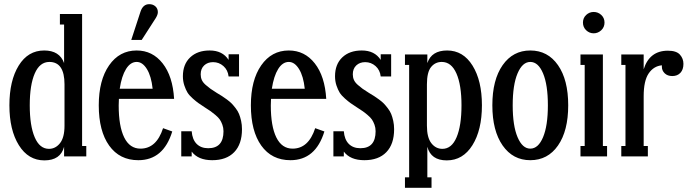

<svg xmlns="http://www.w3.org/2000/svg" viewBox="-20 -747 3292 917"><path d="M191.9 19Q115.2 19 70.1 -53.5Q24.9 -126 24.9 -244.1Q24.9 -361.8 69.3 -433.8Q113.8 -505.9 190.9 -505.9Q264.6 -505.9 286.1 -445.8V-629.9H266.1V-680.2H372.1V-49.8H392.1V0H286.1V-45.9Q269 19 191.9 19ZM213.9 -36.1Q245.1 -36.1 266.6 -63.2Q288.1 -90.3 288.1 -147V-344.2Q288.1 -451.2 215.8 -451.2Q169.9 -451.2 146 -396.2Q122.1 -341.3 122.1 -244.1Q122.1 -146.5 145.8 -91.3Q169.4 -36.1 213.9 -36.1Z M723.6 -660.2 656.7 -556.2H606.9L650.9 -690.9Q662.6 -727.1 692.9 -727.1Q710.4 -727.1 722.2 -716.6Q733.9 -706.1 733.9 -689Q733.9 -676.8 723.6 -660.2ZM650.9 -37.1Q727.1 -37.1 758.8 -134.8L802.7 -119.1Q760.7 18.1 640.6 18.1Q551.3 18.1 501.5 -51.5Q451.7 -121.1 451.7 -244.1Q451.7 -363.8 501 -434.8Q550.3 -505.9 632.8 -505.9Q708.5 -505.9 756.8 -444.3Q805.2 -382.8 811.5 -274.9H547.9Q546.9 -265.1 546.9 -243.2Q546.9 -144 573.2 -90.6Q599.6 -37.1 650.9 -37.1ZM632.8 -451.2Q603 -451.2 582 -417.5Q561 -383.8 551.8 -323.2H709Q702.6 -383.3 681.6 -417.2Q660.6 -451.2 632.8 -451.2Z M1015.6 -303.2Q1031.7 -293.5 1040 -288.3Q1048.3 -283.2 1063.2 -272.2Q1078.1 -261.2 1086.4 -252.7Q1094.7 -244.1 1105.5 -230.2Q1116.2 -216.3 1121.8 -202.4Q1127.4 -188.5 1131.6 -169.7Q1135.7 -150.9 1135.7 -129.9Q1135.7 -58.6 1098.6 -20.3Q1061.5 18.1 993.7 18.1Q926.3 18.1 895.5 -22.9V0H845.7V-120.1H895.5Q898.4 -81.1 918.9 -60.1Q939.5 -39.1 974.6 -39.1Q1047.4 -39.1 1047.4 -120.1Q1047.4 -136.7 1042 -151.4Q1036.6 -166 1030 -175.8Q1023.4 -185.5 1009 -197.8Q994.6 -210 986.1 -215.8Q977.5 -221.7 958.5 -233.9Q938.5 -247.1 928 -254.4Q917.5 -261.7 900.6 -276.6Q883.8 -291.5 875.5 -304.9Q867.2 -318.4 860.4 -338.9Q853.5 -359.4 853.5 -382.8Q853.5 -439.9 888.2 -472.9Q922.9 -505.9 981.4 -505.9Q1043 -505.9 1071.8 -460.9V-487.8H1121.6V-381.8H1071.8Q1068.4 -412.6 1047.1 -431.4Q1025.9 -450.2 997.6 -450.2Q971.7 -450.2 955.1 -434.6Q938.5 -418.9 938.5 -392.1Q938.5 -377.4 943.8 -365.2Q949.2 -353 962.6 -341.3Q976.1 -329.6 985.4 -323Q994.6 -316.4 1015.6 -303.2Z M1377.4 -37.1Q1453.6 -37.1 1485.4 -134.8L1529.3 -119.1Q1487.3 18.1 1367.2 18.1Q1277.8 18.1 1228 -51.5Q1178.2 -121.1 1178.2 -244.1Q1178.2 -363.8 1227.5 -434.8Q1276.9 -505.9 1359.4 -505.9Q1435.1 -505.9 1483.4 -444.3Q1531.7 -382.8 1538.1 -274.9H1274.4Q1273.4 -265.1 1273.4 -243.2Q1273.4 -144 1299.8 -90.6Q1326.2 -37.1 1377.4 -37.1ZM1359.4 -451.2Q1329.6 -451.2 1308.6 -417.5Q1287.6 -383.8 1278.3 -323.2H1435.5Q1429.2 -383.3 1408.2 -417.2Q1387.2 -451.2 1359.4 -451.2Z M1742.2 -303.2Q1758.3 -293.5 1766.6 -288.3Q1774.9 -283.2 1789.8 -272.2Q1804.7 -261.2 1813 -252.7Q1821.3 -244.1 1832 -230.2Q1842.8 -216.3 1848.4 -202.4Q1854 -188.5 1858.2 -169.7Q1862.3 -150.9 1862.3 -129.9Q1862.3 -58.6 1825.2 -20.3Q1788.1 18.1 1720.2 18.1Q1652.8 18.1 1622.1 -22.9V0H1572.3V-120.1H1622.1Q1625 -81.1 1645.5 -60.1Q1666 -39.1 1701.2 -39.1Q1773.9 -39.1 1773.9 -120.1Q1773.9 -136.7 1768.6 -151.4Q1763.2 -166 1756.6 -175.8Q1750 -185.5 1735.6 -197.8Q1721.2 -210 1712.6 -215.8Q1704.1 -221.7 1685.1 -233.9Q1665 -247.1 1654.5 -254.4Q1644 -261.7 1627.2 -276.6Q1610.4 -291.5 1602.1 -304.9Q1593.8 -318.4 1586.9 -338.9Q1580.1 -359.4 1580.1 -382.8Q1580.1 -439.9 1614.7 -472.9Q1649.4 -505.9 1708 -505.9Q1769.5 -505.9 1798.3 -460.9V-487.8H1848.1V-381.8H1798.3Q1794.9 -412.6 1773.7 -431.4Q1752.4 -450.2 1724.1 -450.2Q1698.2 -450.2 1681.6 -434.6Q1665 -418.9 1665 -392.1Q1665 -377.4 1670.4 -365.2Q1675.8 -353 1689.2 -341.3Q1702.6 -329.6 1711.9 -323Q1721.2 -316.4 1742.2 -303.2Z M2041 149.9H1914.1V100.1H1934.1V-437H1914.1V-486.8H2021V-445.8Q2041 -505.9 2115.7 -505.9Q2191.9 -505.9 2236.8 -433.8Q2281.7 -361.8 2281.7 -244.1Q2281.7 -126 2236.3 -53.5Q2190.9 19 2113.8 19Q2038.1 19 2021 -45.9V100.1H2041ZM2092.8 -36.1Q2137.2 -36.1 2160.6 -91.3Q2184.1 -146.5 2184.1 -244.1Q2184.1 -341.3 2159.9 -396.2Q2135.7 -451.2 2089.8 -451.2Q2058.6 -451.2 2038.8 -426.8Q2019 -402.3 2019 -344.2V-147Q2019 -90.3 2040 -63.2Q2061 -36.1 2092.8 -36.1Z M2512.7 18.1Q2429.7 18.1 2380.6 -52.2Q2331.5 -122.6 2331.5 -244.1Q2331.5 -365.7 2380.6 -435.8Q2429.7 -505.9 2512.7 -505.9Q2596.2 -505.9 2645 -435.8Q2693.8 -365.7 2693.8 -244.1Q2693.8 -122.1 2645 -52Q2596.2 18.1 2512.7 18.1ZM2512.7 -37.1Q2550.8 -37.1 2573.7 -91.8Q2596.7 -146.5 2596.7 -244.1Q2596.7 -341.8 2573.7 -396.5Q2550.8 -451.2 2512.7 -451.2Q2475.1 -451.2 2451.9 -396.5Q2428.7 -341.8 2428.7 -244.1Q2428.7 -146.5 2451.9 -91.8Q2475.1 -37.1 2512.7 -37.1Z M2815.4 -689.9Q2836.4 -689.9 2851.8 -675.5Q2867.2 -661.1 2867.2 -639.2Q2867.2 -617.2 2851.6 -602.5Q2835.9 -587.9 2815.4 -587.9Q2794.9 -587.9 2779.5 -602.5Q2764.2 -617.2 2764.2 -639.2Q2764.2 -661.1 2779.5 -675.5Q2794.9 -689.9 2815.4 -689.9ZM2879.4 0H2752.4V-49.8H2772.5V-437H2752.4V-486.8H2859.4V-49.8H2879.4Z M3169.9 -504.9Q3210.4 -504.9 3227.3 -486.1Q3244.1 -467.3 3244.1 -441.9Q3244.1 -414.6 3229.7 -399.2Q3215.3 -383.8 3190.9 -383.8Q3168 -383.8 3154.5 -397Q3141.1 -410.2 3141.1 -428.2V-435.1Q3101.6 -431.2 3077.9 -396Q3054.2 -360.8 3054.2 -287.1V-49.8H3074.2V0H2947.3V-49.8H2967.3V-437H2947.3V-486.8H3054.2V-416Q3082 -504.9 3169.9 -504.9Z"/></svg>

Font: Margherita Semibold
Style: Regular
Weight: 600
Designer: James Puckett
Foundry: Dunwich Type Founders
Version: Version 1.008;hotconv 1.0.109;makeotfexe 2.5.65596